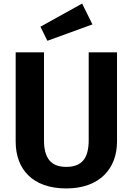

<svg xmlns="http://www.w3.org/2000/svg" viewBox="-20 -1041 746 1078"><path d="M441 -1021 207 -891 246 -812 499 -904ZM637 -747H478V-254C478 -153 440 -104 352 -104C266 -104 227 -153 227 -254V-747H68V-246C68 -91 163 17 352 17C541 17 637 -96 637 -246Z"/></svg>

Font: Glow Sans TC Normal
Style: Bold
Weight: 700
Designer: Ryoko NISHIZUKA (kana, bopomofo & ideographs); Paul D. Hunt (Latin, Greek & Cyrillic); Sandoll Communications, Soo-young
Version: Version 0.93